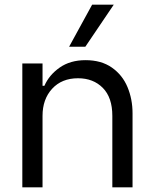

<svg xmlns="http://www.w3.org/2000/svg" viewBox="-20 -797 652 817"><path d="M75 -527H161V-432H169Q189 -478 234 -509.5Q279 -541 344 -541Q411 -541 456 -509.5Q501 -478 522.5 -426.5Q544 -375 544 -315V0H458V-304Q458 -382 417.5 -423Q377 -464 312 -464Q243 -464 202 -419.5Q161 -375 161 -304V0H75ZM274 -598 372 -777H464L343 -598Z"/></svg>

Font: Lopes Sans
Style: Regular
Weight: 400
Designer: Gabriel Lam, Diego Maldonado
Foundry: TypeRant, Foresti Design
Version: Version 4.000